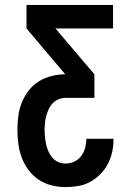

<svg xmlns="http://www.w3.org/2000/svg" viewBox="-20 -755 540 783"><path d="M247 8Q219 8 190.5 1Q162 -6 138 -22Q114 -38 96.5 -61.5Q79 -85 69 -111.5Q59 -138 55 -167Q51 -196 51 -225Q51 -253 54.5 -281Q58 -309 68.5 -335.5Q79 -362 96.5 -385Q114 -408 138 -423Q162 -438 190 -445Q218 -452 246 -452L88 -639V-735H441V-639H206L365 -452V-356H250Q235 -356 221 -351Q207 -346 196.5 -335.5Q186 -325 179.5 -311.5Q173 -298 169 -283.5Q165 -269 163.5 -254.5Q162 -240 162 -225Q162 -210 163.5 -195Q165 -180 168.5 -165Q172 -150 178 -136.5Q184 -123 194 -111.5Q204 -100 218 -94Q232 -88 247 -88Q266 -88 283 -96Q300 -104 311 -118.5Q322 -133 327 -151.5Q332 -170 332 -188V-189H443V-187Q443 -161 437.5 -135.5Q432 -110 420 -87Q408 -64 389.5 -45Q371 -26 348 -13.5Q325 -1 299 3.5Q273 8 247 8Z"/></svg>

Font: Iosevka Fixed
Style: Bold
Weight: 700
Monospace: yes
Designer: Belleve Invis
Foundry: Belleve Invis
Version: Version 32.3.0